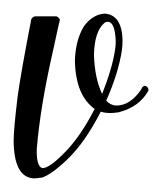

<svg xmlns="http://www.w3.org/2000/svg" viewBox="-29 -262 238 282"><path d="M140 -189Q141 -195 141 -201Q140 -229 130 -230Q126 -230 124 -228Q110 -216 109 -182Q110 -147 121 -124Q136 -162 140 -189ZM184 -136Q188 -135 189 -131Q189 -130 189 -129Q176 -105 145 -97Q138 -96 133 -96Q125 -96 119 -98Q96 -53 70 -28Q46 -5 32 -1Q31 -1 30 -1Q25 0 21 0Q-8 -1 -9 -54Q-9 -72 -3 -121Q2 -157 17 -234Q19 -237 22 -238H54Q58 -236 59 -233Q58 -230 49 -188Q30 -105 25 -43Q25 -39 25 -35Q26 -16 34 -15Q44 -16 63 -35Q88 -59 110 -102Q82 -122 81 -173Q82 -203 94 -223Q107 -241 125 -242Q150 -240 151 -203Q151 -196 150 -188Q145 -155 127 -114Q134 -107 142 -107Q162 -107 178 -130Q179 -132 180 -134Q182 -136 184 -136Z"/></svg>

Font: Maria
Style: Christmas
Weight: 400
Designer: Muhammad Yoni
Version: Version 001.000